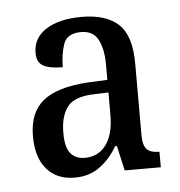

<svg xmlns="http://www.w3.org/2000/svg" viewBox="-36 -754 382 408"><g transform="rotate(-5 155.0 -549.5)"><path d="M108 -380Q70 -380 48.5 -405Q27 -430 27 -475Q27 -526 57.5 -550.5Q88 -575 153 -579L195 -581V-614Q195 -646 184.5 -666.5Q174 -687 148 -687Q118 -687 110.5 -665Q103 -643 103 -616Q75 -616 61.5 -623.5Q48 -631 48 -651Q48 -683 76 -701Q104 -719 152 -719Q204 -719 230.5 -694.5Q257 -670 257 -610V-458Q257 -436 265 -427.5Q273 -419 292 -419V-386H215L203 -439H199Q185 -414 162.5 -397Q140 -380 108 -380ZM133 -420Q162 -420 178.5 -442.5Q195 -465 195 -506V-554L165 -553Q122 -552 107 -532Q92 -512 92 -477Q92 -445 103 -432.5Q114 -420 133 -420Z"/></g></svg>

Font: Noto Serif ExtraCondensed
Style: Regular
Weight: 400
Width: 2
Designer: Monotype Design Team
Foundry: Monotype Imaging Inc.
Version: Version 2.015